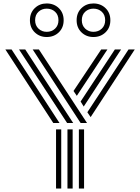

<svg xmlns="http://www.w3.org/2000/svg" viewBox="-20 -1090 809 1110"><path d="M446 -379 169 -804H205L483 -379ZM288 -379 11 -804H47L324 -379ZM368 -379 90 -804H126L403 -379ZM424 -536 405 -564 565 -804H601ZM464 -474 446 -503 644 -804H680ZM504 -413 485 -441 723 -804H759ZM436 0V-342H466V0ZM304 0V-342H334V0ZM370 0V-342H400V0ZM520 -876Q479 -876 451 -903Q423 -930 423 -973Q423 -1016 451 -1043Q479 -1070 520 -1070Q562 -1070 590 -1043Q618 -1016 618 -973Q618 -930 590 -903Q562 -876 520 -876ZM250 -876Q209 -876 181 -903Q153 -930 153 -973Q153 -1016 181 -1043Q209 -1070 250 -1070Q292 -1070 320 -1043Q348 -1016 348 -973Q348 -930 320 -903Q292 -876 250 -876ZM250 -906Q279 -906 298.5 -924.5Q318 -943 318 -973Q318 -1004 298.5 -1022Q279 -1040 250 -1040Q222 -1040 202.5 -1022Q183 -1004 183 -973Q183 -943 202.5 -924.5Q222 -906 250 -906ZM520 -906Q549 -906 568.5 -924.5Q588 -943 588 -973Q588 -1004 568.5 -1022Q549 -1040 520 -1040Q492 -1040 472.5 -1022Q453 -1004 453 -973Q453 -943 472.5 -924.5Q492 -906 520 -906Z"/></svg>

Font: Zen Tokyo Zoo
Style: Regular
Weight: 400
Designer: Yoshimichi Ohira
Foundry: A-1 Corp ZenFonts
Version: Version 1.002; ttfautohint (v1.8.3)